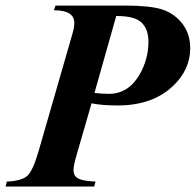

<svg xmlns="http://www.w3.org/2000/svg" viewBox="-51 -682 715 702"><path d="M644.5 -505.9Q644.5 -426.3 580.1 -366.2Q505.4 -296.4 378.9 -296.4Q322.3 -296.4 283.7 -304.2L229 -115.2Q217.8 -76.7 217.8 -60.1Q217.8 -38.1 235.4 -29.1Q252.9 -20 298.3 -18.1L293.5 0H-30.8L-25.9 -18.1Q29.3 -20.5 49.6 -39.8Q69.8 -59.1 90.3 -129.9L213.4 -557.1Q220.7 -581.5 220.7 -598.1Q220.7 -644.5 146 -644.5L151.9 -661.6H407.7Q493.7 -661.6 539.1 -648.4Q573.2 -638.2 599.1 -613.8Q644.5 -571.3 644.5 -505.9ZM491.7 -529.3Q491.7 -576.7 464.8 -601.1Q440.4 -623.5 374 -623.5L294.4 -342.3Q319.8 -338.9 347.2 -338.9Q418.9 -338.9 460 -410.6Q491.7 -466.3 491.7 -529.3Z"/></svg>

Font: Dai Banna SIL Book
Style: BoldOblique
Weight: 700
Italic angle: -11°
Designer: Victor Gaultney
Foundry: SIL International
Version: Version 2.000